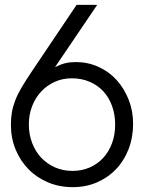

<svg xmlns="http://www.w3.org/2000/svg" viewBox="-20 -759 594 792"><path d="M296 -739 113 -467Q86 -427 69 -398Q52 -369 42.5 -344Q33 -319 29 -295.5Q25 -272 25 -244Q25 -189 44.5 -142Q64 -95 98 -60.5Q132 -26 178.5 -6.5Q225 13 280 13Q334 13 379.5 -6.5Q425 -26 458.5 -61Q492 -96 510.5 -144Q529 -192 529 -249Q529 -302 510.5 -348.5Q492 -395 460.5 -429.5Q429 -464 385.5 -483.5Q342 -503 293 -503Q269 -503 250 -498.5Q231 -494 207 -482L381 -739ZM279 -54Q240 -54 207 -68.5Q174 -83 150 -108.5Q126 -134 112.5 -169.5Q99 -205 99 -246Q99 -286 112.5 -321Q126 -356 150 -381.5Q174 -407 206 -421.5Q238 -436 276 -436Q316 -436 349 -422Q382 -408 405.5 -383Q429 -358 442 -322.5Q455 -287 455 -245Q455 -203 442 -168Q429 -133 405.5 -107.5Q382 -82 349.5 -68Q317 -54 279 -54Z"/></svg>

Font: Involve
Style: Regular
Weight: 400
Designer: Stefan Peev
Foundry: Context Ltd.
Version: Version 1.001